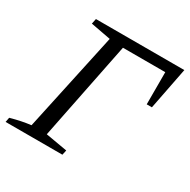

<svg xmlns="http://www.w3.org/2000/svg" viewBox="-155 -791 921 931"><g transform="rotate(30 305.5 -325.5)"><path d="M618 -651 572 -416H543V-596H306L196 -48L317 -27L311 0H-7L-2 -26Q30 -35 57.5 -40.5Q85 -46 110 -49L229 -601L117 -622L123 -651Z"/></g></svg>

Font: Piazzolla 24pt
Style: Italic
Weight: 400
Italic angle: -11.3°
Designer: Juan Pablo del Peral
Foundry: Huerta Tipografica
Version: Version 2.005